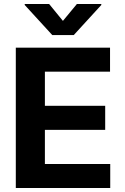

<svg xmlns="http://www.w3.org/2000/svg" viewBox="-20 -947 629 967"><path d="M59.6 -707H534.2V-585.9H206.1V-414.1H509.8V-293H206.1V-121.1H535.2V0H59.6ZM296.9 -841.8 367.2 -926.8H490.2V-921.9L351.6 -770.5H243.2L104.5 -921.9V-926.8H227.5Z"/></svg>

Font: Pretendard Std
Style: Bold
Weight: 700
Designer: Base glyphs from Inter by Rasmus Andersson; Hangeul glyphs from Noto Sans CJK(Source Han Sans) by Jang Soo-young and Kan
Foundry: Kil Hyung-jin
Version: Version 1.309